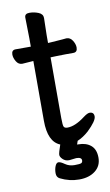

<svg xmlns="http://www.w3.org/2000/svg" viewBox="-96 -703 551 961"><g transform="rotate(-10 180.0 -222.5)"><path d="M191 106Q174 106 161.5 94Q149 82 149 71.5Q149 61 163 21Q103 -3 103 -110V-414L47 -410H46Q27 -410 16 -428.5Q5 -447 5 -464Q5 -487 26 -487H103V-528L101 -635Q101 -655 125 -655Q149 -655 171 -646Q193 -637 193 -617L191 -528V-490L209 -491Q244 -493 264 -495L285 -497H286Q305 -497 316.5 -478.5Q328 -460 328 -443Q328 -419 307 -419H268Q240 -419 220 -418L191 -417V-108Q191 -71 195.5 -63.5Q200 -56 214 -56Q253 -56 304 -95Q324 -110 335 -110Q357 -110 357 -87.5Q357 -65 309 -19Q281 6 252 18L246 36H252Q292 36 316 56.5Q340 77 340 119Q340 161 308.5 185.5Q277 210 227 210Q177 210 131 187Q115 179 115 159Q115 139 121.5 123Q128 107 138.5 107Q149 107 169 121Q189 135 216 135Q243 135 250 131.5Q257 128 257 118Q257 102 230 102L196 106Z"/></g></svg>

Font: LXGW ZhenKai
Style: Regular
Weight: 400
Designer: LXGW / Fontworks Inc.
Foundry: LXGW / Fontworks Inc.
Version: Version 0.800;June 8, 2025